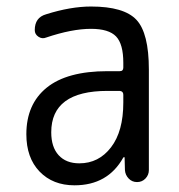

<svg xmlns="http://www.w3.org/2000/svg" viewBox="-20 -550 540 580"><path d="M304.7 -275.4Q134.8 -275.4 134.8 -150.4Q134.8 -105.5 157.2 -81.1Q179.7 -56.6 219.7 -56.6Q278.3 -56.6 315.4 -105Q352.5 -153.3 352.5 -240.2V-263.7Q352.5 -274.4 341.8 -275.4ZM205.1 9.8Q139.6 9.8 99.6 -31.7Q59.6 -73.2 59.6 -144.5Q59.6 -235.4 121.1 -285.2Q182.6 -335 304.7 -335H341.8Q352.5 -335 352.5 -345.7V-360.4Q352.5 -417 330.6 -439.9Q308.6 -462.9 254.9 -462.9Q197.3 -462.9 119.1 -436.5Q107.4 -431.6 96.2 -439Q85 -446.3 85 -459Q85 -497.1 119.1 -506.8Q193.4 -530.3 254.9 -530.3Q354.5 -530.3 392.1 -490.2Q429.7 -450.2 429.7 -339.8V-36.1Q429.7 -21.5 419.4 -10.7Q409.2 0 394 0Q378.9 0 368.7 -10.7Q358.4 -21.5 357.4 -36.1L356.4 -74.2Q356.4 -75.2 355.5 -75.2Q353.5 -75.2 352.5 -74.2Q305.7 9.8 205.1 9.8Z"/></svg>

Font: Rounded-X Mgen+ 2m regular
Style: Regular
Weight: 400
Designer: [Source Han Sans]
Ryoko NISHIZUKA  (kana & ideographs); Paul D. Hunt (Latin, Greek & Cyrillic); Wenlong ZHANG  (bopomofo
Version: Version 1.059.20150602